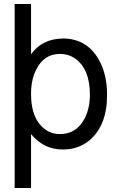

<svg xmlns="http://www.w3.org/2000/svg" viewBox="-20 -734 595 972"><path d="M54.2 217.8V-713.9H137.2V-459Q191.9 -537.1 297.9 -539.1Q418 -539.1 479 -434.1Q522 -360.8 522 -252.9Q522 -99.1 433.1 -23.9Q394 8.8 341.8 19Q320.8 22.9 297.9 22.9Q201.2 22.9 137.2 -55.2V217.8ZM283.2 -460.9Q200.2 -460.9 161.1 -377Q137.2 -328.1 137.2 -257.8Q137.2 -132.8 206.1 -81.1Q238.8 -55.2 283.2 -55.2Q367.2 -55.2 408.2 -133.8Q435.1 -185.1 435.1 -254.9Q435.1 -381.8 363.8 -435.1Q329.1 -460.9 283.2 -460.9Z"/></svg>

Font: SolaimanLipi
Style: Normal
Weight: 400
Designer: Solaiman Karim
Foundry: Al Mamun Sumon
Version: Version 2.000